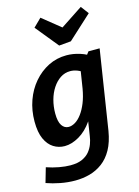

<svg xmlns="http://www.w3.org/2000/svg" viewBox="-161 -903 889 1227"><g transform="rotate(-15 283.5 -289.5)"><path d="M180 242Q131 242 82 232.5Q33 223 -9 208L19 111Q60 125 101 132.5Q142 140 175 140Q223 140 253.5 126Q284 112 302 90Q320 68 329.5 42Q339 16 342 -8L367 -169L413 -243Q396 -159 356.5 -102Q317 -45 267.5 -16.5Q218 12 172 12Q132 12 98.5 -9Q65 -30 45 -74Q25 -118 25 -189Q25 -263 48 -327.5Q71 -392 113 -441Q155 -490 210.5 -518Q266 -546 331 -546Q374 -546 419 -532Q464 -518 509 -486L449 -501L474 -534H548L466 -10Q454 62 427 110.5Q400 159 361 188Q322 217 276 229.5Q230 242 180 242ZM228 -100Q249 -100 271.5 -113.5Q294 -127 314.5 -154.5Q335 -182 351 -221.5Q367 -261 376 -313L398 -452L421 -406Q396 -425 373 -433.5Q350 -442 328 -442Q292 -442 262.5 -422.5Q233 -403 211 -369.5Q189 -336 177.5 -293.5Q166 -251 166 -205Q166 -151 183 -125.5Q200 -100 228 -100ZM500 -821 539 -769 382 -625 303 -618 180 -769 233 -821 397 -689 303 -691Z"/></g></svg>

Font: Bitter Thin
Style: Bold Italic
Weight: 700
Italic angle: -9°
Version: Version 3.021